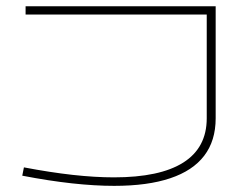

<svg xmlns="http://www.w3.org/2000/svg" viewBox="-20 -585 808 619"><path d="M348.1 14.2Q285.6 14.2 211.7 6.1Q137.7 -2 51.8 -18.6L57.1 -45.4Q141.6 -29.3 214.1 -21.2Q286.6 -13.2 347.2 -13.2Q495.6 -13.2 571 -61Q646.5 -108.9 646.5 -203.6V-538.1H62.5V-564.9H675.3V-203.6Q675.3 -131.3 638.4 -83Q601.6 -34.7 528.8 -10.3Q456.1 14.2 348.1 14.2Z"/></svg>

Font: Heebo Thin
Style: Regular
Weight: 250
Designer: Oded Ezer
Foundry: Ezer Type House
Version: Version 3.100